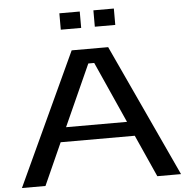

<svg xmlns="http://www.w3.org/2000/svg" viewBox="-63 -1061 1101 1123"><g transform="rotate(-5 487.0 -499.5)"><path d="M327.1 -902.8V-999H446.8V-902.8ZM526.9 -902.8V-999H647V-902.8ZM814.9 0 704.1 -247.1H269L158.2 0H20L379.9 -776.9H594.2L954.1 0ZM470.2 -691.9 308.1 -332H666L504.9 -691.9Z"/></g></svg>

Font: Sporting Grotesque
Style: Regular
Weight: 400
Designer: Lucas LE BIHAN
Foundry: Lucas LE BIHAN
Version: Version 2.001;PS 2.1;hotconv 1.0.88;makeotf.lib2.5.647800